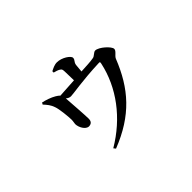

<svg xmlns="http://www.w3.org/2000/svg" viewBox="-115 -873 1230 1230"><g transform="rotate(-45 500.0 -258.5)"><path d="M414 -556C430 -552 444 -548 455 -541C468 -534 468 -527 469 -509L471 -429L340 -421C335 -427 327 -433 315 -440C290 -455 254 -467 226 -473L219 -461C239 -439 254 -422 264 -392C274 -366 282 -287 282 -261C282 -246 278 -233 278 -225C278 -196 301 -152 331 -152C352 -153 364 -164 364 -189C364 -216 355 -343 352 -384C364 -374 374 -370 386 -370C409 -370 505 -389 660 -395C672 -396 673 -394 670 -380C632 -203 514 -45 341 57L352 71C569 -14 682 -143 759 -338C768 -357 796 -370 796 -389C796 -412 734 -468 702 -468C687 -468 673 -446 657 -444C631 -439 587 -437 545 -435L550 -490C554 -514 569 -516 569 -535C569 -554 519 -588 475 -588C452 -588 432 -577 414 -568Z"/></g></svg>

Font: Noto Serif SC SemiBold
Style: Regular
Weight: 600
Designer: Ryoko NISHIZUKA 西塚涼子 (kana & ideographs); Frank Grießhammer (Latin, Greek & Cyrillic); Wenlong ZHANG 张文龙 (bopomofo); San
Foundry: Adobe
Version: Version 2.001;hotconv 1.1.0;makeotfexe 2.6.0